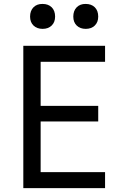

<svg xmlns="http://www.w3.org/2000/svg" viewBox="-20 -965 639 985"><path d="M419.9 -816.9Q391.1 -816.9 373.5 -834Q356 -851.1 356 -879.9Q356 -909.7 373.5 -927.7Q391.1 -945.3 419.9 -944.8Q448.7 -944.8 466.3 -927.7Q483.9 -910.2 483.9 -879.9Q483.9 -851.1 466.3 -834Q448.7 -816.9 419.9 -816.9ZM198.7 -816.9Q169.9 -816.9 151.9 -834Q134.3 -851.1 134.3 -879.9Q134.3 -909.7 151.9 -927.7Q169.4 -945.3 198.7 -944.8Q227.5 -944.8 245.1 -927.7Q262.7 -910.2 262.7 -879.9Q262.7 -851.1 245.1 -834Q227.5 -816.9 198.7 -816.9ZM99.6 0V-730H519V-647.9H188.5V-421.9H483.9V-341.8H188.5V-82H519V0Z"/></svg>

Font: UDEV Gothic 35
Style: Regular
Weight: 400
Version: v2.1.0; ttfautohint (v1.8.4.7-5d5b-dirty) -l 6 -r 45 -G 200 